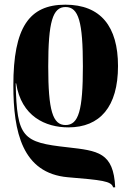

<svg xmlns="http://www.w3.org/2000/svg" viewBox="-20 -569 559 820"><path d="M259 -549C104 -549 37 -451 37 -204C37 -6 75 171 270 188C413 200 456 204 463 231H472C465 81 398 75 268 60C77 39 52 20 47 -213H49C71 -72 174 -25 272 -25C407 -25 484 -113 484 -287C484 -456 410 -549 259 -549ZM260 -539C316 -539 334 -475 334 -286C334 -98 316 -35 260 -35C205 -35 186 -97 186 -285C186 -476 205 -539 260 -539Z"/></svg>

Font: Noto Serif Display Condensed Extra
Style: Regular
Weight: 800
Width: 3
Designer: Monotype Design Team
Foundry: Monotype Imaging Inc.
Version: Version 1.900